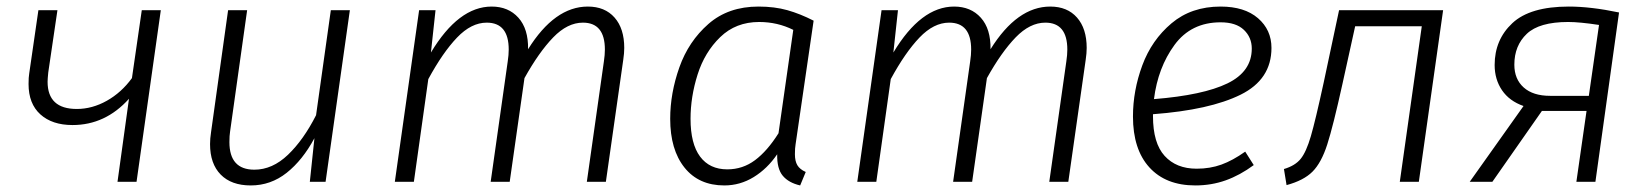

<svg xmlns="http://www.w3.org/2000/svg" viewBox="-20 -554 5023 585"><path d="M396 0H338L373 -253Q301 -173 201 -173Q139 -173 103 -205.5Q67 -238 67 -298Q67 -319 69 -330L97 -523H155L127 -333Q125 -313 125 -305Q125 -222 214 -222Q261 -222 305.5 -247Q350 -272 382 -316L412 -523H470Z M620 -115Q620 -132 623 -151L675 -523H733L681 -153Q679 -141 679 -121Q679 -37 755 -37Q810 -37 857.5 -82.5Q905 -128 943 -203L988 -523H1046L972 0H924L938 -133Q902 -66 853.5 -27.5Q805 11 744 11Q685 11 652.5 -22Q620 -55 620 -115Z M1882 -408Q1882 -392 1879 -372L1826 0H1768L1820 -367Q1823 -387 1823 -403Q1823 -485 1756 -485Q1709 -485 1665.5 -440Q1622 -395 1578 -316L1533 0H1475L1527 -367Q1530 -387 1530 -403Q1530 -485 1463 -485Q1416 -485 1372.5 -439.5Q1329 -394 1285 -313L1241 0H1183L1257 -523H1307L1293 -394Q1377 -534 1478 -534Q1529 -534 1559.5 -500Q1590 -466 1589 -404Q1670 -534 1771 -534Q1823 -534 1852.5 -500.5Q1882 -467 1882 -408Z M2459 -491 2404 -114Q2402 -103 2402 -84Q2402 -63 2409.5 -50.5Q2417 -38 2435 -30L2418 11Q2383 3 2365 -18.5Q2347 -40 2348 -84Q2318 -40 2276.5 -14.5Q2235 11 2187 11Q2109 11 2065.5 -43.5Q2022 -98 2022 -192Q2022 -270 2050 -349Q2078 -428 2138.5 -481Q2199 -534 2291 -534Q2340 -534 2379 -523Q2418 -512 2459 -491ZM2084 -192Q2084 -116 2113 -77Q2142 -38 2196 -38Q2243 -38 2280.5 -66Q2318 -94 2352 -148L2397 -463Q2349 -487 2293 -487Q2222 -487 2174.5 -441Q2127 -395 2105.5 -327Q2084 -259 2084 -192Z M3291 -408Q3291 -392 3288 -372L3235 0H3177L3229 -367Q3232 -387 3232 -403Q3232 -485 3165 -485Q3118 -485 3074.5 -440Q3031 -395 2987 -316L2942 0H2884L2936 -367Q2939 -387 2939 -403Q2939 -485 2872 -485Q2825 -485 2781.5 -439.5Q2738 -394 2694 -313L2650 0H2592L2666 -523H2716L2702 -394Q2786 -534 2887 -534Q2938 -534 2968.5 -500Q2999 -466 2998 -404Q3079 -534 3180 -534Q3232 -534 3261.5 -500.5Q3291 -467 3291 -408Z M3493 -206V-200Q3493 -118 3528.5 -79Q3564 -40 3626 -40Q3667 -40 3701.5 -52.5Q3736 -65 3774 -92L3800 -51Q3758 -20 3714.5 -4.5Q3671 11 3622 11Q3532 11 3482 -44Q3432 -99 3432 -199Q3432 -278 3460.5 -355Q3489 -432 3549.5 -483Q3610 -534 3699 -534Q3772 -534 3813 -498.5Q3854 -463 3854 -408Q3854 -312 3760 -265.5Q3666 -219 3493 -206ZM3496 -252Q3646 -264 3720 -300Q3794 -336 3794 -406Q3794 -440 3770 -463Q3746 -486 3699 -486Q3609 -486 3558.5 -417Q3508 -348 3496 -252Z M4303 0H4245L4312 -474H4109L4070 -297Q4042 -170 4024 -114Q4006 -58 3979 -31Q3952 -4 3900 10L3892 -39Q3926 -49 3943 -70Q3960 -91 3974 -139Q3988 -187 4013 -302L4060 -523H4377Z M4913 -516 4841 0H4783L4814 -216H4678L4527 0H4458L4622 -231Q4579 -246 4556.5 -279Q4534 -312 4534 -356Q4534 -433 4588 -483.5Q4642 -534 4760 -534Q4827 -534 4913 -516ZM4594 -357Q4594 -313 4622.5 -287.5Q4651 -262 4703 -262H4821L4852 -478Q4793 -487 4758 -487Q4670 -487 4632 -451Q4594 -415 4594 -357Z"/></svg>

Font: Fira Sans Light
Style: Italic
Weight: 300
Italic angle: -8°
Designer: bBox Type GmbH & Carrois Corporate GbR & Edenspiekermann AG
Foundry: bBox Type GmbH & Carrois Corporate GbR & Edenspiekermann AG
Version: Version 4.301